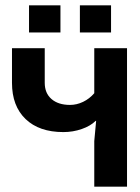

<svg xmlns="http://www.w3.org/2000/svg" viewBox="-20 -701 527 721"><path d="M334 -171 341 -247H339Q320 -228 287 -216.5Q254 -205 218 -205Q127 -205 76 -254Q25 -303 25 -390V-520H148V-390Q148 -351 173.5 -329Q199 -307 243 -307Q268 -307 292 -318.5Q316 -330 334 -351V-520H457V0H334ZM207 -681V-579H89V-681ZM280 -681H397V-579H280Z"/></svg>

Font: Non Bureau Medium
Style: Regular
Weight: 500
Designer: Jona Saucedo
Foundry: Non Foundry
Version: Version 1.000; ttfautohint (v1.8.4)